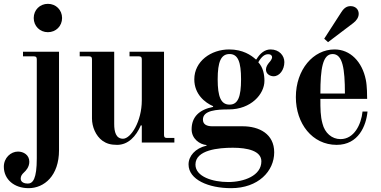

<svg xmlns="http://www.w3.org/2000/svg" viewBox="-72 -744 1988 1002"><path d="M104 -650C104 -608 136 -576 178 -576C220 -576 252 -608 252 -650C252 -692 220 -724 178 -724C136 -724 104 -692 104 -650ZM-52 126C-52 192 2 238 77 238C159 238 236 173 236 40V-474H48V-450H104C116 -450 120 -446 120 -434V82C120 189 100 214 73 214C58 214 36 209 36 188C36 176 42 166 53 156C63 147 81 128 81 100C81 64 50 47 22 47C-16 47 -52 80 -52 126Z M344 -450H392C404 -450 408 -446 408 -434V-126C408 -82 428 -35 462 -10C483 5 505 12 539 12C597 12 638 -32 663 -90L668 -89V0H838V-24H800C788 -24 784 -28 784 -40V-474H604V-450H652C664 -450 668 -446 668 -434V-220C668 -111 611 -20 570 -20C533 -20 524 -56 524 -97V-474H344Z M912 114C912 194 1017 238 1134 238C1276 238 1359 149 1359 51C1359 -45 1281 -85 1194 -85H1036C1008 -85 987 -94 987 -120C987 -168 1058 -173 1122 -173C1238 -173 1308 -253 1308 -322C1308 -356 1301 -392 1276 -419C1294 -451 1311 -461 1327 -461C1343 -461 1348 -453 1348 -445C1348 -437 1339 -424 1332 -417C1324 -407 1316 -395 1316 -381C1316 -358 1337 -346 1356 -346C1387 -346 1412 -380 1412 -420C1412 -454 1385 -486 1340 -486C1310 -486 1285 -466 1266 -434H1263C1239 -456 1195 -486 1124 -486C1029 -486 942 -424 942 -330C942 -252 998 -208 1040 -190V-186C968 -172 928 -134 928 -69C928 -20 970 10 1006 13V16C946 30 912 71 912 114ZM1064 -330C1064 -421 1081 -462 1126 -462C1170 -462 1186 -421 1186 -330C1186 -239 1170 -198 1126 -198C1081 -198 1064 -239 1064 -330ZM948 115C948 38 1069 27 1143 27C1219 27 1292 43 1292 98C1292 173 1201 206 1119 206C1038 206 948 178 948 115Z M1620 -542 1640 -524 1772 -624C1789 -637 1800 -654 1800 -672C1800 -696 1782 -712 1758 -712C1740 -712 1725 -705 1709 -680ZM1472 -237C1472 -100 1557 12 1685 12C1799 12 1839 -88 1846 -162H1820C1813 -94 1776 -18 1705 -18C1660 -18 1623 -50 1611 -99C1600 -138 1600 -177 1600 -228H1844C1844 -240 1844 -296 1837 -328C1818 -422 1756 -486 1674 -486C1563 -486 1472 -381 1472 -237ZM1600 -256C1600 -386 1612 -462 1664 -462C1716 -462 1728 -386 1728 -256Z"/></svg>

Font: Old Standard
Style: Bold
Weight: 700
Designer: Alexey Kryukov <alexios@thessalonica.org.ru>
Version: Version 2.0.2